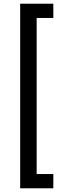

<svg xmlns="http://www.w3.org/2000/svg" viewBox="-20 -852 359 1037"><path d="M89 -832V165H268V88H178V-755H268V-832Z"/></svg>

Font: Noto Sans Devanagari ExtraCondensed Medium
Style: Regular
Weight: 500
Width: 2
Designer: Jelle Bosma - Monotype Design Team
Foundry: Monotype Imaging Inc.
Version: Version 2.004